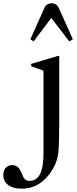

<svg xmlns="http://www.w3.org/2000/svg" viewBox="-163 -877 463 1157"><path d="M99 48V-451L25 -478V-492L185 -540H194V-155Q194 -7 188.5 42Q183 91 161 131Q90 260 -33 260Q-84 260 -113.5 238Q-143 216 -143 178Q-143 150 -128.5 134Q-114 118 -89 118Q-51 118 -34 164Q-23 193 -13 203Q-3 213 16 213Q99 213 99 48ZM150 -857Q178 -857 192 -828L276 -640L254 -628L146 -769L40 -628L20 -640L104 -828Q116 -857 150 -857Z"/></svg>

Font: Libre Caslon Text
Style: Regular
Weight: 400
Designer: Pablo Impallari, Rodrigo Fuenzalida
Foundry: Pablo Impallari, Rodrigo Fuenzalida
Version: Version 1.002